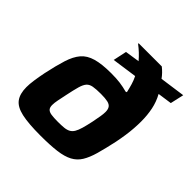

<svg xmlns="http://www.w3.org/2000/svg" viewBox="-194 -902 1070 1070"><g transform="rotate(45 341.0 -367.5)"><path d="M278 8Q183 8 129.5 -4Q76 -16 54 -46Q32 -76 32 -128Q32 -152 36.5 -183.5Q41 -215 49 -255Q65 -330 81 -380.5Q97 -431 122.5 -461Q148 -491 193.5 -504Q239 -517 312 -517Q353 -517 382.5 -513Q412 -509 441 -501L448 -504Q442 -531 435 -554.5Q428 -578 417 -600L269 -579L286 -659L372 -672Q357 -690 339 -707Q321 -724 301 -739L302 -743H484Q498 -732 510 -719.5Q522 -707 532 -693L682 -714L664 -634L580 -622Q602 -582 611 -538Q620 -494 620 -444Q620 -419 618 -390.5Q616 -362 611.5 -331Q607 -300 600 -265Q585 -196 571.5 -148.5Q558 -101 539 -70Q520 -39 488 -22Q456 -5 405.5 1.5Q355 8 278 8ZM293 -115Q321 -115 341 -117Q361 -119 374.5 -126.5Q388 -134 397 -149Q406 -164 413.5 -190Q421 -216 429 -254Q435 -285 438.5 -305.5Q442 -326 442 -342Q442 -362 434 -374Q426 -386 406.5 -390.5Q387 -395 353 -395Q315 -395 292.5 -391Q270 -387 258 -373Q246 -359 238 -330.5Q230 -302 220 -254Q213 -221 208.5 -198.5Q204 -176 204 -159Q204 -140 212.5 -130.5Q221 -121 240.5 -118Q260 -115 293 -115Z"/></g></svg>

Font: Saira Expanded
Style: Bold Italic
Weight: 700
Width: 7
Italic angle: -12°
Designer: Hector Gatti with collaboration of the Omnibus-Type team
Foundry: Omnibus-Type
Version: Version 1.101